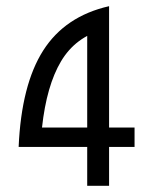

<svg xmlns="http://www.w3.org/2000/svg" viewBox="-20 -598 478 618"><path d="M260.7 -125H40Q48.8 -325.2 119.1 -435.5Q189.5 -545.9 331.1 -578.1L312.5 -502.9Q222.7 -478.5 176.3 -400.4Q129.9 -322.3 115.2 -187.5H260.7V-382.8V-505.9L331.1 -578.1V-187.5H413.1V-125H331.1V0H260.7Z"/></svg>

Font: Sudo Var
Style: Regular
Weight: 400
Monospace: yes
Designer: Jens Kutilek
Foundry: Jens Kutilek
Version: Version 0.065;FEAKit 1.0